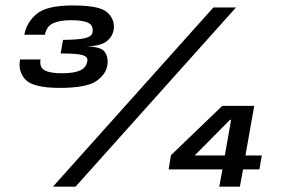

<svg xmlns="http://www.w3.org/2000/svg" viewBox="-20 -702 1064 722"><path d="M204.5 -371.5Q306.5 -371.5 343.8 -398.2Q381 -425 384.5 -462.5Q387 -489.5 373 -508Q359 -526.5 304 -527.5Q359 -528.5 382 -547.5Q405 -566.5 408 -594Q411.5 -630 383.2 -655.8Q355 -681.5 253.5 -681.5Q156 -681.5 118 -649.8Q80 -618 71.5 -571.5H149Q155 -603 179.5 -614.5Q204 -626 248 -626Q293 -626 312.5 -615.8Q332 -605.5 328 -580.5Q325.5 -565 300.8 -558.8Q276 -552.5 217 -552L208 -501Q270 -501 290.5 -494.8Q311 -488.5 308.5 -473Q305 -448 281.5 -437.2Q258 -426.5 213 -426.5Q167 -426.5 147.2 -438Q127.5 -449.5 132.5 -478.5H55.5Q47 -433 76.2 -402.2Q105.5 -371.5 204.5 -371.5ZM179 0H264L867.5 -674H782.5ZM804.5 0H882L894 -65H955.5L964.5 -117.5H903L936 -304H816L623 -118.5L614 -65H816.5ZM712 -117.5 845 -251.5H849L825.5 -117.5Z"/></svg>

Font: Anybody UltraCondensed Thin
Style: Bold Italic
Weight: 700
Italic angle: -10°
Version: Version 1.111